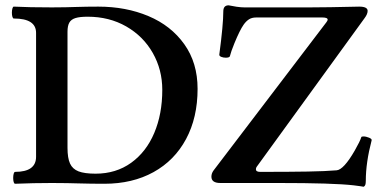

<svg xmlns="http://www.w3.org/2000/svg" viewBox="-20 -691 1424 725"><path d="M29.8 -19Q29.8 -28.3 31.7 -35.2Q33.7 -42 37.1 -42Q116.2 -42 116.2 -99.1V-566.9Q116.2 -621.1 32.2 -621.1Q28.8 -621.1 26.9 -627.4Q24.9 -633.8 24.9 -643.1Q24.9 -652.3 26.9 -659.2Q28.8 -666 32.2 -666Q89.8 -663.1 175.8 -663.1Q205.1 -663.1 227.1 -663.6Q249 -664.1 263.7 -664.6Q307.1 -666 351.1 -666Q455.6 -666 540.8 -630.1Q626 -594.2 676 -523.9Q726.1 -453.6 726.1 -355.5Q726.1 -247.1 682.6 -166Q639.2 -85 559.6 -41Q480 2.9 374 2.9Q324.7 2.9 274.9 1.5Q258.3 1 233.6 0.5Q209 0 175.8 0Q106.9 0 37.1 2.9Q33.7 2.9 31.7 -3.4Q29.8 -9.8 29.8 -19ZM592.8 -351.6Q592.8 -427.7 556.9 -491Q521 -554.2 456.8 -591.1Q392.6 -627.9 311 -627.9Q281.2 -627.9 264.9 -622.8Q248.5 -617.7 241.7 -605.5Q234.9 -593.3 234.9 -571.3V-132.8Q234.9 -94.2 244.4 -73.5Q253.9 -52.7 276.6 -43.9Q299.3 -35.2 340.8 -35.2Q418 -35.2 475.1 -76.2Q532.2 -117.2 562.5 -189Q592.8 -260.7 592.8 -351.6ZM1341.3 12.2Q1316.4 8.8 1315.4 8.8Q1238.8 0 1031.2 0H812Q778.3 0 778.3 -23.9Q778.3 -36.1 786.1 -46.9L1212.4 -606.9Q1217.3 -613.3 1217.3 -616.7Q1217.3 -625 1197.3 -625H947.3Q930.7 -625 919.7 -617.7Q908.7 -610.4 899.9 -597.7Q885.7 -577.6 865.2 -527.8Q852.1 -495.6 848.1 -479Q847.7 -476.1 843.3 -474.6Q838.9 -473.1 833 -473.1Q823.2 -473.1 815.4 -476.3Q807.6 -479.5 808.1 -484.9Q823.2 -598.1 823.2 -647.9Q823.2 -670.9 843.3 -670.9Q856.4 -668 873.5 -665.5Q890.6 -663.1 902.3 -663.1H1150.4Q1212.4 -663.1 1336.4 -666Q1368.2 -666 1368.2 -649.9Q1368.2 -637.7 1356.4 -622.1L949.2 -61Q946.3 -57.1 946.3 -51.8Q946.3 -42 962.4 -42Q1073.2 -42 1141.6 -43.2Q1210 -44.4 1251 -47.9Q1264.2 -48.8 1281.5 -67.6Q1298.8 -86.4 1319.3 -122.1Q1339.4 -157.2 1344.2 -172.9Q1345.2 -175.8 1352.1 -175.8Q1362.3 -175.8 1373.5 -171.1Q1384.8 -166.5 1383.3 -161.1Q1361.3 -77.1 1361.3 -8.8Q1361.3 2 1359.4 7.1Q1357.4 12.2 1353 14.2Z"/></svg>

Font: JuniusX
Style: Bold
Weight: 700
Designer: Peter S. Baker
Foundry: Briery Creek Software
Version: Version 1.004